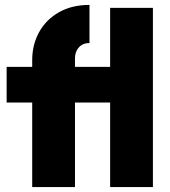

<svg xmlns="http://www.w3.org/2000/svg" viewBox="-20 -761 693 781"><path d="M428 -729H602V0H428V-344H285V0H111V-344H7V-489H111V-517Q111 -579 139 -630Q167 -681 219.5 -711Q272 -741 344 -741V-586Q317 -586 301 -568.5Q285 -551 285 -524V-489H428Z"/></svg>

Font: Outfit Extra Bold
Style: Regular
Weight: 800
Designer: Rodrigo Fuenzalida
Foundry: fragTYPE
Version: Version 1.000